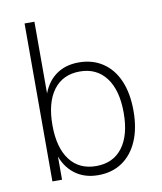

<svg xmlns="http://www.w3.org/2000/svg" viewBox="-81 -770 711 844"><g transform="rotate(-10 274.5 -348.5)"><path d="M290 8Q228 8 185 -25Q142 -58 124 -118H129V0H86V-705H130V-370H125Q143 -430 185.5 -462.5Q228 -495 290 -495Q352 -495 397.5 -464.5Q443 -434 467 -378Q491 -322 491 -244Q491 -166 466.5 -109.5Q442 -53 397 -22.5Q352 8 290 8ZM288 -33Q364 -33 405.5 -88Q447 -143 447 -243Q447 -344 405 -399.5Q363 -455 288 -455Q212 -455 170.5 -399.5Q129 -344 129 -243Q129 -143 170.5 -88Q212 -33 288 -33Z"/></g></svg>

Font: Nunito Sans 10pt SemiCondensed ExtraLight
Style: Regular
Weight: 250
Width: 4
Designer: Vernon Adams
Foundry: Vernon Adams
Version: Version 3.101;gftools[0.9.27]